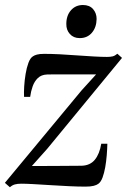

<svg xmlns="http://www.w3.org/2000/svg" viewBox="-29 -754 520 786"><path d="M364.5 -449.5Q352.5 -449.5 331.2 -449.5Q310 -449.5 284.8 -449.5Q259.5 -449.5 235 -449.5Q210.5 -449.5 191.2 -449.5Q172 -449.5 163 -449Q140 -448 126 -434.5Q112 -421 104.8 -400.8Q97.5 -380.5 94.5 -357.5H69.5Q68.5 -374.5 70 -399.8Q71.5 -425 75.8 -451Q80 -477 87.5 -497Q95 -517 106 -523.5Q111.5 -527.5 122.2 -530.5Q133 -533.5 151.5 -533.5Q180 -533.5 215.5 -531.8Q251 -530 287.2 -527.2Q323.5 -524.5 355.5 -522.8Q387.5 -521 409 -521Q422.5 -521 432 -523.2Q441.5 -525.5 451.5 -534L470.5 -517L164 -144.5L101.5 -74.5Q121 -74.5 150 -74.5Q179 -74.5 209.8 -74.8Q240.5 -75 266.2 -75.2Q292 -75.5 305 -75.5Q340 -76.5 359.2 -100Q378.5 -123.5 385.5 -165.5H410.5Q410 -144 408 -118.8Q406 -93.5 401.8 -69.5Q397.5 -45.5 390.8 -27.2Q384 -9 373.5 -1.5Q367 3.5 354.2 6.8Q341.5 10 320.5 10Q291 10 253.8 8.2Q216.5 6.5 178.8 4Q141 1.5 109 -0.2Q77 -2 58 -2Q42.5 -2 31.8 1Q21 4 11.5 12.5L-9 -5.5L305 -384ZM297.5 -598Q272 -598 257 -614.8Q242 -631.5 242.5 -656Q242.5 -690.5 261.5 -712Q280.5 -733.5 310.5 -733.5Q337.5 -733.5 352 -716.8Q366.5 -700 366.5 -676.5Q366 -642 347.2 -620Q328.5 -598 297.5 -598Z"/></svg>

Font: Merriweather 96pt
Style: Italic
Weight: 400
Italic angle: -7.8°
Version: Version 2.101